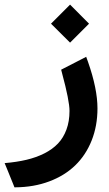

<svg xmlns="http://www.w3.org/2000/svg" viewBox="-55 -550 464 821"><path d="M2 238.8 -24.9 172.4 -35.2 147.5Q16.6 143.1 58.1 133.3Q99.6 123.5 134.5 106Q169.4 88.4 192.9 63.7Q216.3 39.1 229.2 3.9Q242.2 -31.2 242.2 -75.7Q242.2 -119.1 210.4 -236.8L206.5 -252L220.7 -259.3L293.9 -296.9L313.5 -307.1L321.3 -285.6Q361.8 -170.4 361.8 -86.4Q361.8 -11.7 336.9 50.8Q312 113.3 266.6 157.2Q221.2 201.2 155.3 225.8Q89.4 250.5 10.3 251H6.8ZM244.6 -530.3 325.7 -448.7 244.6 -367.7 163.1 -448.7Z"/></svg>

Font: Samim FD
Style: Bold-FD
Weight: 700
Foundry: DejaVu fonts team - Redesigned by Saber Rastikerdar
Version: Version 4.0.1